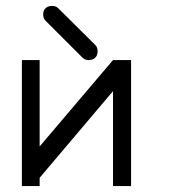

<svg xmlns="http://www.w3.org/2000/svg" viewBox="-20 -679 580 649"><path d="M423 -50H362V-371L114 -78V-50H54V-476H114V-184L362 -476H423ZM134 -651Q142 -659 156 -659Q169 -659 177 -651L302 -527Q310 -519 310 -506Q310 -492 302 -484Q294 -476 280 -476Q267 -476 259 -484L134 -609Q126 -617 126 -630Q126 -644.5 134 -651Z"/></svg>

Font: 3270 Nerd Font
Style: Regular
Weight: 400
Monospace: yes
Version: Version 3.0.1;Nerd Fonts 3.3.0